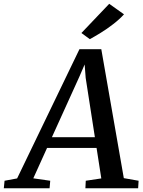

<svg xmlns="http://www.w3.org/2000/svg" viewBox="-88 -1012 766 1032"><path d="M-67.5 0 -63.5 -40.5 4 -53 339 -747.5H456.5L577.5 -54.5L657 -40.5L654.5 0H371L373 -40.5L456.5 -53L431 -217H165L91 -53.5L182 -40.5L178.5 0ZM191 -274.5H422L372.5 -593.5L367 -665.5L338 -598.5ZM395 -801.5 349.5 -834.5 499 -991.5 578.5 -935Q554.5 -908.5 521.2 -882.8Q488 -857 454.2 -836.2Q420.5 -815.5 395 -801.5Z"/></svg>

Font: Merriweather 24pt Medium
Style: Italic
Weight: 500
Italic angle: -7.8°
Version: Version 2.101